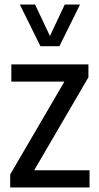

<svg xmlns="http://www.w3.org/2000/svg" viewBox="-20 -828 436 848"><path d="M25 0V-57.5L264.5 -467.5H30V-543.5H370.5V-486.5L131 -76H375.5V0ZM158.5 -624 67.5 -808H135L200.5 -669L266 -808H333.5L242.5 -624Z"/></svg>

Font: Encode Sans Condensed Medium
Style: Regular
Weight: 500
Width: 3
Designer: Multiple Designers
Foundry: Impallari Type
Version: Version 3.000; ttfautohint (v1.8.3) -l 8 -r 50 -G 200 -x 14 